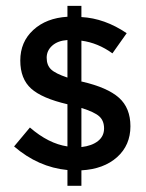

<svg xmlns="http://www.w3.org/2000/svg" viewBox="-20 -566 486 638"><path d="M204.1 51.5V-1Q107.2 -10.3 26.8 -79.4L79.4 -142.3Q141.2 -88.7 204.1 -79.4V-219.6Q119.6 -239.2 83.5 -271.6Q47.4 -304.1 47.4 -364.9Q47.4 -426.8 90.7 -466.5Q134 -506.2 204.1 -510.3V-546.4H250.5V-509.3Q327.8 -505.2 401 -455.7L353.6 -388.7Q305.2 -423.7 250.5 -430.9V-294.8H252.6Q337.1 -275.3 375.3 -241.2Q413.4 -207.2 413.4 -146.4Q413.4 -83.5 369.1 -43.8Q324.7 -4.1 250.5 0V51.5ZM250.5 -77.3Q285.6 -81.4 305.7 -97.4Q325.8 -113.4 325.8 -139.2Q325.8 -164.9 309.8 -179.4Q293.8 -193.8 250.5 -207.2ZM204.1 -433Q172.2 -430.9 153.6 -414.4Q135.1 -397.9 135.1 -374.2Q135.1 -349.5 149.5 -335.6Q163.9 -321.6 204.1 -308.2Z"/></svg>

Font: NATS
Style: Regular
Weight: 400
Designer: Purushoth Kumar Guthula
Foundry: Silicon Andhra, USA.
Version: Version 1.0.4; ttfautohint (v1.2.25-373a) -l 7 -r 28 -G 50 -